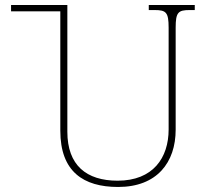

<svg xmlns="http://www.w3.org/2000/svg" viewBox="-20 -734 802 764"><path d="M755 -714H572V-694H595C641 -694 651 -685 651 -624V-219C651 -106 589 -15 448 -15C324 -15 248 -76 248 -210V-714H24V-689H220V-214C220 -51 312 10 450 10C605 10 679 -88 679 -218V-624C679 -685 689 -694 735 -694H755Z"/></svg>

Font: Noto Serif Georgian Thin
Style: Regular
Weight: 100
Designer: Monotype Design Team, Akaki Razmadze
Foundry: Google LLC
Version: Version 2.003